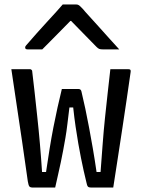

<svg xmlns="http://www.w3.org/2000/svg" viewBox="-20 -843 640 863"><path d="M258 -443H333Q336 -443 338.5 -442Q341 -441 343 -438.5Q345 -436 346 -432Q355 -395 363.5 -354.5Q372 -314 380.5 -269Q389 -224 397.5 -174.5Q406 -125 414 -70H432Q437 -136 441.5 -196.5Q446 -257 452 -314Q458 -371 464 -425Q470 -479 476 -532Q490 -532 503.5 -532Q517 -532 530.5 -532Q544 -532 557 -532Q561 -532 563.5 -531Q566 -530 567 -527Q568 -524 567 -518Q559 -461 549.5 -397Q540 -333 530 -266.5Q520 -200 509.5 -132.5Q499 -65 489 0Q476 0 463 0Q450 0 437.5 0Q425 0 412.5 0Q400 0 389 0Q379 0 375 -4.5Q371 -9 368 -25Q362 -49 356 -76Q350 -103 344 -133Q338 -163 332 -197.5Q326 -232 320 -272.5Q314 -313 309 -360H292Q287 -320 283 -286Q279 -252 274 -223Q269 -194 264 -167.5Q259 -141 253.5 -114.5Q248 -88 241.5 -60Q235 -32 228 0Q211 0 192.5 0Q174 0 157.5 0Q141 0 128 0Q116 0 112 -5Q108 -10 105 -28Q100 -63 93.5 -108.5Q87 -154 79.5 -206Q72 -258 63.5 -313.5Q55 -369 47 -424.5Q39 -480 31 -532Q44 -532 58 -532Q72 -532 86 -532Q100 -532 114 -532Q118 -532 120 -530.5Q122 -529 123.5 -527Q125 -525 125 -520Q130 -481 135.5 -429.5Q141 -378 147.5 -318.5Q154 -259 159.5 -195.5Q165 -132 169 -70H187Q195 -125 203 -174.5Q211 -224 220 -270.5Q229 -317 238.5 -359.5Q248 -402 258 -443ZM262 -823Q277 -823 292 -823Q307 -823 322 -823Q330 -823 335.5 -819Q341 -815 354 -801Q361 -792 380 -771.5Q399 -751 423 -724Q447 -697 471.5 -670Q496 -643 516 -621Q497 -621 479.5 -621Q462 -621 443 -621Q432 -621 426.5 -623Q421 -625 414 -632Q401 -645 366 -681Q331 -717 279 -770L325 -749H272L317 -770Q266 -718 231.5 -683Q197 -648 170 -621H104Q100 -621 97.5 -622Q95 -623 94 -625.5Q93 -628 93 -630Q93 -634 97 -638.5Q101 -643 114 -658Q126 -672 146 -694.5Q166 -717 189 -742Q212 -767 232 -789Q252 -811 262 -823Z"/></svg>

Font: Rec Mono Linear
Style: Regular
Weight: 400
Monospace: yes
Version: Version 1.085; ttfautohint (v1.8.4.7-5d5b)